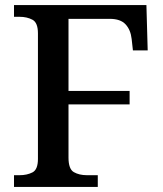

<svg xmlns="http://www.w3.org/2000/svg" viewBox="-20 -734 640 754"><path d="M35 0V-46H57Q86 -46 107.5 -57Q129 -68 129 -110V-603Q129 -645 107.5 -656.5Q86 -668 57 -668H35V-714H555L560 -536H502L497 -581Q493 -617 473 -638.5Q453 -660 411 -660H249V-377H489V-324H249V-115Q249 -70 270 -58Q291 -46 321 -46H364V0Z"/></svg>

Font: Noto Naskh Arabic Medium
Style: Regular
Weight: 500
Designer: Monotype Design Team, David Williams, Mohamad Dakak and Nizar Qandah
Foundry: Monotype Imaging Inc.
Version: Version 2.016